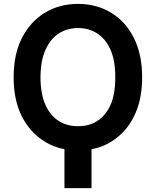

<svg xmlns="http://www.w3.org/2000/svg" viewBox="-20 -760 800 986"><path d="M677 -182Q644 -104 584 -56Q525 -7 450 6V206H311V6Q238 -7 177 -56Q118 -103 83 -182Q50 -260 50 -363Q50 -481 93 -566Q137 -650 211 -695Q286 -740 381 -740Q475 -740 550 -695Q625 -650 667 -566Q710 -481 710 -363Q710 -259 677 -182ZM547 -506Q521 -562 478 -589Q436 -616 381 -616Q327 -616 283 -589Q240 -562 214 -505Q188 -448 188 -363Q188 -277 214 -220Q239 -165 283 -138Q325 -112 381 -112Q438 -112 478 -138Q522 -165 547 -220Q572 -274 572 -363Q572 -450 547 -506Z"/></svg>

Font: Sinter Bold
Style: Regular
Weight: 700
Foundry: Adobe & rsms
Version: Version 1.000